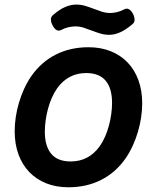

<svg xmlns="http://www.w3.org/2000/svg" viewBox="-20 -793 640 824"><path d="M283.2 -100.1Q322.8 -100.1 353.8 -116.7Q384.8 -133.3 407.7 -165Q420.9 -183.6 430.9 -206.5Q440.9 -229.5 447.5 -254.2Q454.1 -278.8 457.5 -303.7Q460.9 -328.6 460.9 -351.6Q460.9 -413.6 433.6 -446.5Q406.2 -479.5 350.1 -479.5Q310.5 -479.5 279.5 -462.9Q248.5 -446.3 225.6 -414.6Q212.4 -396 202.4 -373Q192.4 -350.1 185.8 -325.4Q179.2 -300.8 175.8 -275.6Q172.4 -250.5 172.4 -228Q172.4 -166 199.7 -133.1Q227.1 -100.1 283.2 -100.1ZM273.4 10.7Q220.7 10.7 178.2 -6.3Q135.7 -23.4 105.7 -54.7Q75.7 -85.9 59.3 -130.4Q43 -174.8 43 -230Q43 -258.8 47.6 -290Q52.2 -321.3 61.3 -352.1Q70.3 -382.8 83.7 -412.1Q97.2 -441.4 114.7 -466.8Q157.2 -527.3 219.5 -558.8Q281.7 -590.3 359.9 -590.3Q412.6 -590.3 455.1 -573.2Q497.6 -556.2 527.6 -524.9Q557.6 -493.7 574 -449Q590.3 -404.3 590.3 -349.6Q590.3 -320.8 585.7 -289.6Q581.1 -258.3 572 -227.5Q563 -196.8 549.6 -167.5Q536.1 -138.2 518.6 -112.8Q476.1 -52.2 413.8 -20.8Q351.6 10.7 273.4 10.7ZM452.6 -737.3Q465.8 -737.3 481.2 -740.7Q496.6 -744.1 512.2 -752.4Q523.4 -758.8 533.2 -753.4Q543 -748 550.3 -734.4Q557.1 -721.7 557.6 -709.2Q558.1 -696.8 548.3 -689Q519 -664.6 495.1 -654.1Q471.2 -643.6 449.2 -643.6Q428.7 -643.6 410.2 -649.2Q391.6 -654.8 374 -661.6Q356.4 -668.5 339.1 -674.1Q321.8 -679.7 303.7 -679.7Q289.6 -679.7 274.2 -676.3Q258.8 -672.9 243.2 -664.6Q232.4 -658.7 222.9 -664.1Q213.4 -669.4 206.1 -683.1Q199.2 -695.8 198.5 -708Q197.8 -720.2 207 -728Q236.3 -753.4 260.7 -763.4Q285.2 -773.4 307.1 -773.4Q327.1 -773.4 345.7 -767.8Q364.3 -762.2 381.8 -755.4Q399.4 -748.5 417 -742.9Q434.6 -737.3 452.6 -737.3Z"/></svg>

Font: Courier Prime
Style: Bold Italic
Weight: 700
Monospace: yes
Designer: Alan Dague-Greene
Foundry: Quote-Unquote Apps
Version: Version 1.202